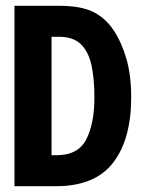

<svg xmlns="http://www.w3.org/2000/svg" viewBox="-20 -643 490 663"><path d="M30 0V-623H184Q259 -623 301.5 -602Q344 -581 372 -539Q400 -497 416.5 -440Q433 -383 433 -307Q433 -162 370.5 -81Q308 0 173 0ZM158 -107H175Q250 -107 278 -162Q306 -217 306 -306Q306 -370 296 -417Q286 -464 259.5 -490Q233 -516 184 -516H158Z"/></svg>

Font: Inconsolata SemiCondensed Black
Style: Regular
Weight: 900
Width: 4
Monospace: yes
Designer: Raph Levien, Cyreal, Brenton Simpson
Foundry: Raph Levien, Cyreal, Google
Version: Version 3.001; ttfautohint (v1.8.2.53-6de2)